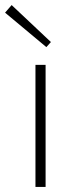

<svg xmlns="http://www.w3.org/2000/svg" viewBox="-46 -738 294 758"><path d="M155 -572 137 -552 -26 -688 0 -718ZM134 0H94V-482H134Z"/></svg>

Font: Exo 2.0 Extra Light
Style: Regular
Weight: 250
Designer: Natanael Gama
Version: Version 1.001;PS 001.001;hotconv 1.0.70;makeotf.lib2.5.58329